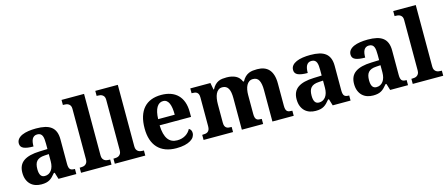

<svg xmlns="http://www.w3.org/2000/svg" viewBox="-49 -1342 4508 1934"><g transform="rotate(-15 2205.0 -375.0)"><path d="M200.2 -148.9Q200.2 -106 213.9 -84.5Q227.5 -63 256.8 -63Q278.3 -63 295.7 -72Q313 -81.1 325.4 -97.7Q337.9 -114.3 344.5 -137.9Q351.1 -161.6 351.1 -190.9V-266.1L306.2 -263.2Q276.4 -261.7 255.9 -253.7Q235.4 -245.6 223.1 -231.4Q210.9 -217.3 205.6 -196.8Q200.2 -176.3 200.2 -148.9ZM289.1 -487.8Q270 -487.8 257.1 -479.7Q244.1 -471.7 236.3 -457.3Q228.5 -442.9 225.3 -423.1Q222.2 -403.3 222.2 -379.9Q154.8 -379.9 120.8 -395Q86.9 -410.2 86.9 -446.8Q86.9 -474.1 103.3 -493.7Q119.6 -513.2 147.7 -525.4Q175.8 -537.6 213.1 -543.2Q250.5 -548.8 293 -548.8Q345.7 -548.8 385 -539.8Q424.3 -530.8 450.4 -510.7Q476.6 -490.7 489.7 -458.3Q502.9 -425.8 502.9 -378.9V-124Q502.9 -103.5 506.1 -89.8Q509.3 -76.2 516.1 -68.1Q522.9 -60.1 534.7 -56.6Q546.4 -53.2 563 -53.2H566.9V0H380.9L359.9 -68.8H351.1Q334.5 -48.8 319.8 -33.9Q305.2 -19 288.6 -9.3Q272 0.5 251.2 5.1Q230.5 9.8 202.1 9.8Q168.9 9.8 140.4 0Q111.8 -9.8 90.6 -30Q69.3 -50.3 57.1 -80.8Q44.9 -111.3 44.9 -152.8Q44.9 -234.4 100.8 -273.4Q156.7 -312.5 269 -315.9L351.1 -318.8V-374Q351.1 -398.9 349.1 -419.9Q347.2 -440.9 340.8 -456.1Q334.5 -471.2 322 -479.5Q309.6 -487.8 289.1 -487.8Z M627.9 -53.2Q639.2 -53.2 651.6 -55.4Q664.1 -57.6 674.6 -64.5Q685.1 -71.3 692.1 -84Q699.2 -96.7 699.2 -118.2V-646Q699.2 -666 692.1 -678Q685.1 -689.9 674.3 -696.5Q663.6 -703.1 651.1 -705.1Q638.7 -707 627.9 -707H616.2V-759.8H851.1V-118.2Q851.1 -96.7 858.2 -84Q865.2 -71.3 875.7 -64.5Q886.2 -57.6 898.9 -55.4Q911.6 -53.2 922.4 -53.2H934.1V0H616.2V-53.2Z M980 -53.2Q991.2 -53.2 1003.7 -55.4Q1016.1 -57.6 1026.6 -64.5Q1037.1 -71.3 1044.2 -84Q1051.3 -96.7 1051.3 -118.2V-646Q1051.3 -666 1044.2 -678Q1037.1 -689.9 1026.4 -696.5Q1015.6 -703.1 1003.2 -705.1Q990.7 -707 980 -707H968.3V-759.8H1203.1V-118.2Q1203.1 -96.7 1210.2 -84Q1217.3 -71.3 1227.8 -64.5Q1238.3 -57.6 1251 -55.4Q1263.7 -53.2 1274.4 -53.2H1286.1V0H968.3V-53.2Z M1600.1 -483.9Q1558.1 -483.9 1533.4 -442.4Q1508.8 -400.9 1506.3 -320.8H1679.2Q1679.2 -358.9 1674.8 -389.2Q1670.4 -419.4 1660.9 -440.4Q1651.4 -461.4 1636.5 -472.7Q1621.6 -483.9 1600.1 -483.9ZM1609.4 9.8Q1545.9 9.8 1497.3 -8.8Q1448.7 -27.3 1416 -62.5Q1383.3 -97.7 1366.7 -148.7Q1350.1 -199.7 1350.1 -265.1Q1350.1 -335.4 1366.7 -388.7Q1383.3 -441.9 1415 -477.5Q1446.8 -513.2 1492.9 -531Q1539.1 -548.8 1598.1 -548.8Q1652.3 -548.8 1695.8 -533.4Q1739.3 -518.1 1769.5 -487.8Q1799.8 -457.5 1815.9 -412.6Q1832 -367.7 1832 -308.1V-256.8H1504.4Q1505.9 -206.5 1515.4 -170.4Q1524.9 -134.3 1541.7 -110.8Q1558.6 -87.4 1582.8 -76.2Q1606.9 -64.9 1638.2 -64.9Q1664.1 -64.9 1686 -71Q1708 -77.1 1725.8 -88.1Q1743.7 -99.1 1757.1 -114Q1770.5 -128.9 1779.3 -146Q1806.2 -131.3 1806.2 -97.2Q1806.2 -75.7 1794.4 -56.4Q1782.7 -37.1 1758.3 -22.5Q1733.9 -7.8 1697 1Q1660.2 9.8 1609.4 9.8Z M2293 0V-329.1Q2293 -361.3 2288.8 -386.5Q2284.7 -411.6 2275.1 -428.7Q2265.6 -445.8 2250.2 -454.8Q2234.9 -463.9 2212.9 -463.9Q2188 -463.9 2171.4 -451.2Q2154.8 -438.5 2144.8 -417.2Q2134.8 -396 2130.4 -367.9Q2126 -339.8 2126 -309.1V-118.2Q2126 -97.2 2131.1 -84.5Q2136.2 -71.8 2145.5 -64.7Q2154.8 -57.6 2168.2 -55.4Q2181.6 -53.2 2198.2 -53.2H2201.2V0H1894V-53.2H1896Q1913.1 -53.2 1927.2 -55.4Q1941.4 -57.6 1951.9 -64.9Q1962.4 -72.3 1968.3 -85.9Q1974.1 -99.6 1974.1 -122.1V-420.9Q1974.1 -441.9 1969 -454.6Q1963.9 -467.3 1954.3 -474.4Q1944.8 -481.4 1931.6 -483.6Q1918.5 -485.8 1901.9 -485.8H1898.9V-536.1H2108.9L2122.1 -464.8H2127Q2142.1 -493.2 2158.9 -509.8Q2175.8 -526.4 2194.8 -535.2Q2213.9 -543.9 2235.1 -546.4Q2256.3 -548.8 2279.8 -548.8Q2335 -548.8 2374 -529.1Q2413.1 -509.3 2431.2 -464.8H2439.9Q2455.1 -493.2 2472.9 -509.8Q2490.7 -526.4 2511 -535.2Q2531.2 -543.9 2553.5 -546.4Q2575.7 -548.8 2599.1 -548.8Q2637.7 -548.8 2668.5 -537.6Q2699.2 -526.4 2720.5 -502.9Q2741.7 -479.5 2752.9 -443.1Q2764.2 -406.7 2764.2 -356V-124Q2764.2 -100.6 2768.3 -86.7Q2772.5 -72.8 2780.8 -65.4Q2789.1 -58.1 2801.8 -55.7Q2814.5 -53.2 2831.1 -53.2H2834V0H2611.8V-329.1Q2611.8 -393.6 2594 -428.7Q2576.2 -463.9 2532.2 -463.9Q2508.8 -463.9 2492.2 -452.4Q2475.6 -440.9 2465.1 -421.4Q2454.6 -401.9 2449.7 -375.7Q2444.8 -349.6 2444.8 -320.8V-124Q2444.8 -100.6 2449 -86.7Q2453.1 -72.8 2461.4 -65.4Q2469.7 -58.1 2482.4 -55.7Q2495.1 -53.2 2512.2 -53.2H2515.1V0Z M3060.1 -148.9Q3060.1 -106 3073.7 -84.5Q3087.4 -63 3116.7 -63Q3138.2 -63 3155.5 -72Q3172.9 -81.1 3185.3 -97.7Q3197.8 -114.3 3204.3 -137.9Q3210.9 -161.6 3210.9 -190.9V-266.1L3166 -263.2Q3136.2 -261.7 3115.7 -253.7Q3095.2 -245.6 3083 -231.4Q3070.8 -217.3 3065.4 -196.8Q3060.1 -176.3 3060.1 -148.9ZM3148.9 -487.8Q3129.9 -487.8 3116.9 -479.7Q3104 -471.7 3096.2 -457.3Q3088.4 -442.9 3085.2 -423.1Q3082 -403.3 3082 -379.9Q3014.6 -379.9 2980.7 -395Q2946.8 -410.2 2946.8 -446.8Q2946.8 -474.1 2963.1 -493.7Q2979.5 -513.2 3007.6 -525.4Q3035.6 -537.6 3073 -543.2Q3110.4 -548.8 3152.8 -548.8Q3205.6 -548.8 3244.9 -539.8Q3284.2 -530.8 3310.3 -510.7Q3336.4 -490.7 3349.6 -458.3Q3362.8 -425.8 3362.8 -378.9V-124Q3362.8 -103.5 3366 -89.8Q3369.1 -76.2 3376 -68.1Q3382.8 -60.1 3394.5 -56.6Q3406.2 -53.2 3422.9 -53.2H3426.8V0H3240.7L3219.7 -68.8H3210.9Q3194.3 -48.8 3179.7 -33.9Q3165 -19 3148.4 -9.3Q3131.8 0.5 3111.1 5.1Q3090.3 9.8 3062 9.8Q3028.8 9.8 3000.2 0Q2971.7 -9.8 2950.4 -30Q2929.2 -50.3 2917 -80.8Q2904.8 -111.3 2904.8 -152.8Q2904.8 -234.4 2960.7 -273.4Q3016.6 -312.5 3128.9 -315.9L3210.9 -318.8V-374Q3210.9 -398.9 3209 -419.9Q3207 -440.9 3200.7 -456.1Q3194.3 -471.2 3181.9 -479.5Q3169.4 -487.8 3148.9 -487.8Z M3659.2 -148.9Q3659.2 -106 3672.9 -84.5Q3686.5 -63 3715.8 -63Q3737.3 -63 3754.6 -72Q3772 -81.1 3784.4 -97.7Q3796.9 -114.3 3803.5 -137.9Q3810.1 -161.6 3810.1 -190.9V-266.1L3765.1 -263.2Q3735.4 -261.7 3714.8 -253.7Q3694.3 -245.6 3682.1 -231.4Q3669.9 -217.3 3664.6 -196.8Q3659.2 -176.3 3659.2 -148.9ZM3748 -487.8Q3729 -487.8 3716.1 -479.7Q3703.1 -471.7 3695.3 -457.3Q3687.5 -442.9 3684.3 -423.1Q3681.2 -403.3 3681.2 -379.9Q3613.8 -379.9 3579.8 -395Q3545.9 -410.2 3545.9 -446.8Q3545.9 -474.1 3562.3 -493.7Q3578.6 -513.2 3606.7 -525.4Q3634.8 -537.6 3672.1 -543.2Q3709.5 -548.8 3752 -548.8Q3804.7 -548.8 3844 -539.8Q3883.3 -530.8 3909.4 -510.7Q3935.5 -490.7 3948.7 -458.3Q3961.9 -425.8 3961.9 -378.9V-124Q3961.9 -103.5 3965.1 -89.8Q3968.3 -76.2 3975.1 -68.1Q3981.9 -60.1 3993.7 -56.6Q4005.4 -53.2 4022 -53.2H4025.9V0H3839.8L3818.8 -68.8H3810.1Q3793.5 -48.8 3778.8 -33.9Q3764.2 -19 3747.6 -9.3Q3731 0.5 3710.2 5.1Q3689.5 9.8 3661.1 9.8Q3627.9 9.8 3599.4 0Q3570.8 -9.8 3549.6 -30Q3528.3 -50.3 3516.1 -80.8Q3503.9 -111.3 3503.9 -152.8Q3503.9 -234.4 3559.8 -273.4Q3615.7 -312.5 3728 -315.9L3810.1 -318.8V-374Q3810.1 -398.9 3808.1 -419.9Q3806.2 -440.9 3799.8 -456.1Q3793.5 -471.2 3781 -479.5Q3768.6 -487.8 3748 -487.8Z M4086.9 -53.2Q4098.1 -53.2 4110.6 -55.4Q4123 -57.6 4133.5 -64.5Q4144 -71.3 4151.1 -84Q4158.2 -96.7 4158.2 -118.2V-646Q4158.2 -666 4151.1 -678Q4144 -689.9 4133.3 -696.5Q4122.6 -703.1 4110.1 -705.1Q4097.7 -707 4086.9 -707H4075.2V-759.8H4310.1V-118.2Q4310.1 -96.7 4317.1 -84Q4324.2 -71.3 4334.7 -64.5Q4345.2 -57.6 4357.9 -55.4Q4370.6 -53.2 4381.3 -53.2H4393.1V0H4075.2V-53.2Z"/></g></svg>

Font: Droids
Style: b
Weight: 700
Foundry: Ascender Corporation
Version: Version 1.00 build 113